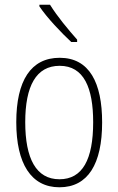

<svg xmlns="http://www.w3.org/2000/svg" viewBox="-20 -784 502 814"><path d="M192 -764H147V-757C179 -709 240 -645 282 -606H307V-616C269 -659 223 -714 192 -764ZM413 -265C413 -433 359 -539 233 -539C111 -539 49 -442 49 -266C49 -90 112 10 232 10C353 10 413 -89 413 -265ZM87 -266C87 -419 133 -505 233 -505C336 -505 375 -411 375 -266C375 -108 330 -24 232 -24C133 -24 87 -112 87 -266Z"/></svg>

Font: Noto Sans Devanagari Condensed ExtraLight
Style: Regular
Weight: 200
Width: 3
Designer: Jelle Bosma - Monotype Design Team
Foundry: Monotype Imaging Inc.
Version: Version 2.004